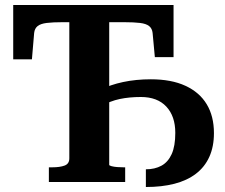

<svg xmlns="http://www.w3.org/2000/svg" viewBox="-20 -730 904 770"><path d="M838 -196Q838 -142 819.5 -101Q801 -60 765.5 -33Q730 -6 679.5 7Q629 20 565 20V-51Q601 -51 627.5 -65.5Q654 -80 668.5 -112Q683 -144 683 -197Q683 -264 647 -302.5Q611 -341 545 -341Q499 -341 460.5 -333Q422 -325 383 -303V-370Q422 -390 473.5 -401Q525 -412 585 -412Q667 -412 723.5 -386Q780 -360 809 -312Q838 -264 838 -196ZM176 0V-59H190Q220 -59 239 -66Q258 -73 258 -95V-641H231Q192 -641 167.5 -638Q143 -635 131 -625.5Q119 -616 117 -598L108 -492H33V-710H676V-501H601L592 -598Q590 -616 578 -625.5Q566 -635 541.5 -638Q517 -641 478 -641H418V-69Q418 -66 427.5 -63.5Q437 -61 450 -60Q463 -59 475 -59H482V0Z"/></svg>

Font: Roboto Serif 28pt SemiBold
Style: Regular
Weight: 600
Designer: Greg Gazdowicz
Foundry: Commercial Type
Version: Version 1.008